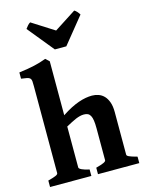

<svg xmlns="http://www.w3.org/2000/svg" viewBox="-143 -1078 877 1162"><g transform="rotate(-15 295.5 -497.0)"><path d="M322.3 0V-40.5Q357.4 -49.8 371.6 -56.6Q385.7 -63.5 385.7 -70.3V-270Q385.7 -299.8 382.8 -319.3Q379.9 -338.9 373.5 -350.3Q367.2 -361.8 357.2 -366.5Q347.2 -371.1 333 -371.1Q319.8 -371.1 307.4 -367.9Q294.9 -364.7 281.2 -359.1Q267.6 -353.5 252 -345.2Q236.3 -336.9 217.3 -326.7V-70.3Q217.3 -63 233.2 -55.2Q249 -47.4 280.8 -40.5V0H22V-40.5Q54.2 -48.8 69.8 -55.4Q85.4 -62 85.4 -70.3V-614.3Q85.4 -634.8 84.5 -646.2Q83.5 -657.7 77.4 -664.1Q71.3 -670.4 58.3 -673.1Q45.4 -675.8 22 -678.7V-717.8Q51.8 -721.7 75.2 -725.6Q98.6 -729.5 118.7 -734.1Q138.7 -738.8 156.7 -744.1Q174.8 -749.5 194.3 -756.8L217.3 -735.4V-397.5Q247.6 -417.5 274.2 -431.2Q300.8 -444.8 324.7 -453.1Q348.6 -461.4 369.6 -465.1Q390.6 -468.8 409.7 -468.8Q430.7 -468.8 450.2 -461.9Q469.7 -455.1 484.6 -439.7Q499.5 -424.3 508.5 -399.2Q517.6 -374 517.6 -337.4V-70.3Q517.6 -66.9 520.3 -63.7Q522.9 -60.5 530 -57.1Q537.1 -53.7 549.6 -49.6Q562 -45.4 581.1 -40.5V0ZM337.4 -796.9H265.6L131.8 -960.9Q138.7 -970.7 147 -980Q155.3 -989.3 163.6 -993.7L302.7 -905.3L439.5 -993.7Q447.8 -989.3 456.1 -980Q464.4 -970.7 470.2 -960.9Z"/></g></svg>

Font: Gentium Book Basic
Style: Bold
Weight: 700
Designer: J. Victor Gaultney and Annie Olsen
Foundry: SIL International
Version: Version 1.102; 2013; Maintenance release